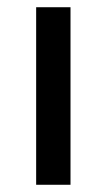

<svg xmlns="http://www.w3.org/2000/svg" viewBox="-20 -511 295 531"><path d="M80 0V-491H175V0Z"/></svg>

Font: Nunito Sans 10pt Medium
Style: Regular
Weight: 500
Designer: Vernon Adams
Foundry: Vernon Adams
Version: Version 3.101;gftools[0.9.27]